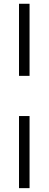

<svg xmlns="http://www.w3.org/2000/svg" viewBox="-20 -830 259 1020"><path d="M81 -427V-810H137V-427ZM81 169.5V-213.5H137V169.5Z"/></svg>

Font: Libre Caslon Condensed
Style: Regular
Weight: 400
Designer: Pablo Impallari, Rodrigo Fuenzalida, Katja Schimmel, Ertekin Erdin
Foundry: Pablo Impallari, Rodrigo Fuenzalida
Version: Version 2.000; ttfautohint (v1.8.4.7-5d5b);gftools[0.9.33]